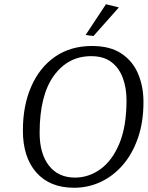

<svg xmlns="http://www.w3.org/2000/svg" viewBox="-20 -876 697 906"><path d="M541 -841 421 -706 384 -711 480 -856ZM657 -395Q657 -300 631 -225Q605 -150 559.5 -97.5Q514 -45 455 -17.5Q396 10 330 10Q215 10 151.5 -62Q88 -134 88 -260Q88 -378 127.5 -468Q167 -558 240 -608.5Q313 -659 414 -659Q500 -659 553.5 -623Q607 -587 632 -527Q657 -467 657 -395ZM577 -403Q577 -460 560 -507Q543 -554 506.5 -582.5Q470 -611 410 -611Q301 -611 234 -518.5Q167 -426 167 -249Q167 -151 211 -94.5Q255 -38 334 -38Q398 -38 453.5 -77.5Q509 -117 543 -198Q577 -279 577 -403Z"/></svg>

Font: Arsenal SC
Style: Italic
Weight: 400
Italic angle: -9.10001°
Designer: Andrij Shevchenko
Foundry: Stairsfor
Version: Version 2.001; ttfautohint (v1.8.4.7-5d5b)